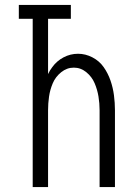

<svg xmlns="http://www.w3.org/2000/svg" viewBox="-20 -755 540 775"><path d="M112 0V-679H56V-735H266V-679H174V-456Q181 -471 191 -484Q209 -509 236.5 -523.5Q264 -538 295 -538Q325 -538 353 -523.5Q381 -509 398.5 -484Q416 -459 426 -430Q436 -401 440 -370.5Q444 -340 444 -310V0H382V-310Q382 -338 377.5 -365.5Q373 -393 362 -419Q351 -445 328.5 -463.5Q306 -482 278 -482Q250 -482 227 -463.5Q204 -445 193 -419Q182 -393 178 -365.5Q174 -338 174 -310V0Z"/></svg>

Font: Iosevka SS01 Light
Style: Regular
Weight: 300
Monospace: yes
Designer: Belleve Invis
Foundry: Belleve Invis
Version: 2.3.3; ttfautohint (v1.8.3)